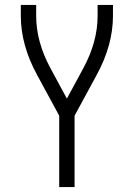

<svg xmlns="http://www.w3.org/2000/svg" viewBox="-20 -755 540 775"><path d="M219 0V-288L130 -452Q64 -573 64 -691V-735H126V-691Q126 -586 184 -479L250 -357L316 -479Q374 -586 374 -691V-735H436V-691Q436 -573 370 -452L281 -288V0Z"/></svg>

Font: Iosevka SS01 Light
Style: Regular
Weight: 300
Monospace: yes
Designer: Belleve Invis
Foundry: Belleve Invis
Version: 2.3.3; ttfautohint (v1.8.3)